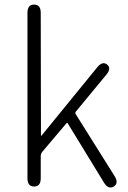

<svg xmlns="http://www.w3.org/2000/svg" viewBox="-20 -815 561 839"><path d="M129 0Q100 0 100 -36V-759Q100 -795 129 -795Q158 -795 158 -759L159 -224Q159 -219 162 -223L405 -521Q428 -549 448 -533Q468 -517 445 -489L312 -328Q307 -322 311 -316L481 -45Q500 -14 477 0Q454 14 435 -16L276 -276Q273 -280 270 -276L166 -153Q158 -144 158 -132V-36Q158 0 129 0Z"/></svg>

Font: Resource Han Rounded JP Light
Style: Regular
Weight: 300
Designer: Cyano Hao (round all glyphs); Ryoko NISHIZUKA 西塚涼子 (kana, bopomofo & ideographs); Paul D. Hunt (Latin, Greek & Cyrillic)
Foundry: Cyano Hao
Version: 0.990